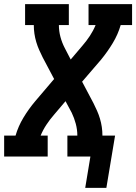

<svg xmlns="http://www.w3.org/2000/svg" viewBox="-24 -755 657 926"><path d="M387 151 412 0H301V-101H349Q349 -130 341.5 -158Q334 -186 322 -211L292 -267L236 -201Q216 -178 199.5 -153Q183 -128 172 -101H206V0H-4V-101H51Q64 -146 89 -187.5Q114 -229 146 -267L237 -374L182 -478Q173 -496 165 -514Q157 -532 151 -552Q145 -572 142 -592.5Q139 -613 139 -634H97V-735H308V-634H260Q260 -605 267.5 -577Q275 -549 288 -524L317 -468L373 -534Q393 -557 409.5 -582Q426 -607 437 -634H403V-735H613V-634H558Q545 -589 520 -547.5Q495 -506 464 -468L372 -361L427 -257Q436 -239 444 -221Q452 -203 458 -183Q464 -163 467 -142.5Q470 -122 470 -101H531L489 151Z"/></svg>

Font: Iosevka Curly Slab Extended
Style: Bold Italic
Weight: 700
Width: 7
Italic angle: -9°
Monospace: yes
Designer: Belleve Invis
Foundry: Belleve Invis
Version: Version 11.0.0; ttfautohint (v1.8.3)